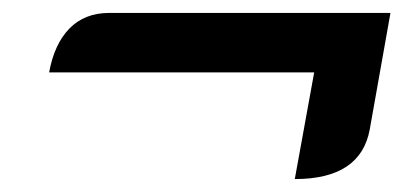

<svg xmlns="http://www.w3.org/2000/svg" viewBox="-20 -443 637 297"><path d="M466 -331H56Q64 -375 87.5 -399Q111 -423 149 -423H584L552 -243Q538 -166 436 -166Z"/></svg>

Font: K2D Medium
Style: Italic
Weight: 500
Italic angle: -10°
Designer: Katatrad Aksorn Co.,Ltd.
Foundry: Cadson Demak Co.,Ltd.
Version: Version 1.000; ttfautohint (v1.6)